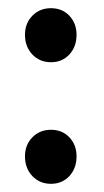

<svg xmlns="http://www.w3.org/2000/svg" viewBox="-20 -440 253 469"><path d="M167 -355Q167 -326 149.5 -307Q132 -288 104.5 -288Q77 -288 59 -307Q41 -326 41 -355Q41 -383 59 -401.5Q77 -420 104.5 -420Q132 -420 149.5 -401.5Q167 -383 167 -355ZM167 -58Q167 -29 149.5 -10Q132 9 104.5 9Q77 9 59 -10Q41 -29 41 -58Q41 -86 59 -104.5Q77 -123 104.5 -123Q132 -123 149.5 -104.5Q167 -86 167 -58Z"/></svg>

Font: Steamflix Grotesk
Style: Regular
Weight: 400
Designer: Julieta Ulanovsky
Foundry: Julieta Ulanovsky
Version: Version 4.000;PS 004.000;hotconv 1.0.88;makeotf.lib2.5.64775